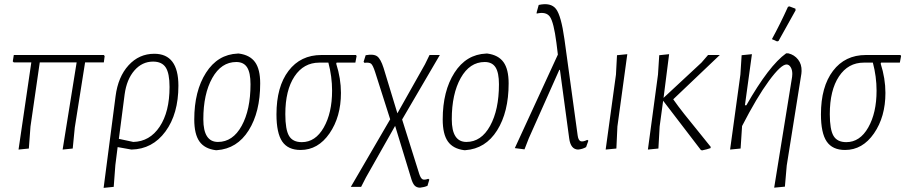

<svg xmlns="http://www.w3.org/2000/svg" viewBox="-20 -722 4394 932"><path d="M70 4 132 -419H47L42 -424L47 -455H484L488 -450L484 -419H393L343 -103L333 -1L284 4L352 -419H173L128 -108L120 -1Z M483 190 541 -255Q553 -349 604 -405Q655 -461 729 -461Q846 -461 846 -306Q846 -169 783 -83.5Q720 2 618 4L551 -8L540 79L532 185ZM585 -264 557 -48 627 -33Q707 -35 755 -107Q803 -179 803 -300Q803 -366 784.5 -394.5Q766 -423 723 -423Q670 -423 632.5 -380Q595 -337 585 -264Z M1134 -462H1140Q1193 -455 1218 -420.5Q1243 -386 1243 -317Q1243 -178 1187 -89Q1131 0 1033 7H1027Q973 0 948 -35.5Q923 -71 923 -142Q923 -280 980 -369Q1037 -458 1134 -462ZM1127 -421Q1054 -421 1010.5 -343.5Q967 -266 967 -143Q967 -33 1038 -33Q1110 -33 1153 -111Q1196 -189 1196 -313Q1196 -369 1179.5 -395Q1163 -421 1127 -421Z M1439 6Q1378 6 1350 -35Q1322 -76 1322 -167Q1322 -301 1380.5 -378Q1439 -455 1540 -455H1708L1711 -450L1705 -418H1614L1612 -413Q1635 -341 1635 -271Q1635 -155 1579.5 -74.5Q1524 6 1439 6ZM1445 -32Q1511 -32 1551.5 -103Q1592 -174 1592 -282Q1592 -350 1574 -418H1530Q1454 -418 1409.5 -351Q1365 -284 1365 -168Q1365 -93 1383 -62.5Q1401 -32 1445 -32Z M1683 185 1874 -143 1801 -372Q1790 -406 1781 -413Q1772 -420 1749 -417L1745 -422L1755 -454Q1794 -461 1811 -448.5Q1828 -436 1842 -392L1909 -172L2043 -410L2065 -455H2115L1932 -142L2015 122Q2022 143 2030.5 148Q2039 153 2059 146L2064 150L2055 180Q2039 187 2019 189Q2002 189 1992 178Q1982 167 1974 138L1898 -111L1756 140L1733 185Z M2340 -462H2346Q2399 -455 2424 -420.5Q2449 -386 2449 -317Q2449 -178 2393 -89Q2337 0 2239 7H2233Q2179 0 2154 -35.5Q2129 -71 2129 -142Q2129 -280 2186 -369Q2243 -458 2340 -462ZM2333 -421Q2260 -421 2216.5 -343.5Q2173 -266 2173 -143Q2173 -33 2244 -33Q2316 -33 2359 -111Q2402 -189 2402 -313Q2402 -369 2385.5 -395Q2369 -421 2333 -421Z M2526 3 2479 -3 2688 -457 2681 -514Q2668 -614 2649.5 -640.5Q2631 -667 2585 -656V-662L2595 -698Q2654 -711 2679 -678.5Q2704 -646 2720 -531L2784 -65Q2787 -42 2797.5 -37Q2808 -32 2831 -43L2836 -39L2825 -8Q2808 2 2786 4Q2750 3 2743 -50L2698 -383H2695L2547 -51Z M3025 -459 2977 -108 2972 -1 2920 4 2970 -360 2975 -454Z M3125 4 3174 -360 3180 -454 3228 -459 3201 -247 3385 -418 3417 -455H3474L3248 -240Q3271 -207 3301.5 -168.5Q3332 -130 3374.5 -78Q3417 -26 3430 -9L3429 -3Q3413 3 3388 8L3382 6L3199 -233L3182 -108L3176 -1Z M3805 -689 3812 -691 3841 -680 3842 -672Q3831 -652 3759 -523L3752 -521L3727 -532Q3766 -603 3805 -689ZM3630 -459 3596 -211H3603Q3713 -404 3796 -463H3807Q3836 -456 3854 -433Q3872 -410 3871 -377L3870 -364L3799 81L3790 184L3738 189L3825 -349L3826 -363Q3826 -383 3818 -396Q3810 -409 3798 -409Q3771 -409 3712.5 -329.5Q3654 -250 3582 -110V-108L3575 -1L3524 4L3574 -360L3580 -454Z M4082 6Q4021 6 3993 -35Q3965 -76 3965 -167Q3965 -301 4023.5 -378Q4082 -455 4183 -455H4351L4354 -450L4348 -418H4257L4255 -413Q4278 -341 4278 -271Q4278 -155 4222.5 -74.5Q4167 6 4082 6ZM4088 -32Q4154 -32 4194.5 -103Q4235 -174 4235 -282Q4235 -350 4217 -418H4173Q4097 -418 4052.5 -351Q4008 -284 4008 -168Q4008 -93 4026 -62.5Q4044 -32 4088 -32Z"/></svg>

Font: Alegreya Sans SC Light
Style: Italic
Weight: 300
Italic angle: -7°
Designer: Juan Pablo del Peral
Foundry: Huerta Tipografica
Version: Version 2.007